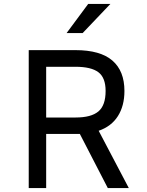

<svg xmlns="http://www.w3.org/2000/svg" viewBox="-20 -949 740 969"><path d="M524 0 383 -273H373H213V0H125V-696H361Q486 -696 547 -643.5Q608 -591 608 -490Q608 -415 575 -363Q542 -311 478 -289L630 0ZM513 -490Q513 -557 476.5 -584.5Q440 -612 361 -612H213V-356H362Q440 -356 476.5 -386.5Q513 -417 513 -490ZM425 -929H537L397 -782H316Z"/></svg>

Font: AmikoRegular
Style: Regular
Weight: 400
Designer: Pablo Impallari, Rodrigo Fuenzalida, Andres Torresi
Foundry: Impallari Type
Version: Version 1.000; ttfautohint (v1.3)